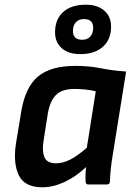

<svg xmlns="http://www.w3.org/2000/svg" viewBox="-20 -784 571 816"><path d="M160 12Q85 12 60 -39Q35 -90 48 -175L70 -308Q87 -413 141 -458.5Q195 -504 300 -504Q359 -504 408 -494Q457 -484 516 -480L459 -125Q454 -96 451 -67.5Q448 -39 447 -12Q447 0 434 0H355Q344 0 344 -12Q343 -26 343.5 -42Q344 -58 346 -74Q301 -32 253 -10Q205 12 160 12ZM218 -90Q247 -90 278 -105.5Q309 -121 349 -156L387 -396Q368 -401 343 -403.5Q318 -406 297 -406Q243 -406 217.5 -380Q192 -354 183 -300L165 -185Q158 -141 169 -115.5Q180 -90 218 -90ZM321 -554Q271 -554 242.5 -579Q214 -604 214 -647Q214 -702 248.5 -733Q283 -764 345 -764Q394 -764 423 -739Q452 -714 452 -671Q452 -616 417 -585Q382 -554 321 -554ZM329 -615Q351 -615 363.5 -628.5Q376 -642 376 -666Q376 -703 337 -703Q315 -703 302.5 -689.5Q290 -676 290 -652Q290 -615 329 -615Z"/></svg>

Font: Sofia Sans
Style: Bold Italic
Weight: 700
Italic angle: -9°
Designer: Botio Nikoltchev, Ani Petrova
Foundry: lettersoup
Version: Version 4.101; ttfautohint (v1.8.4.7-5d5b)